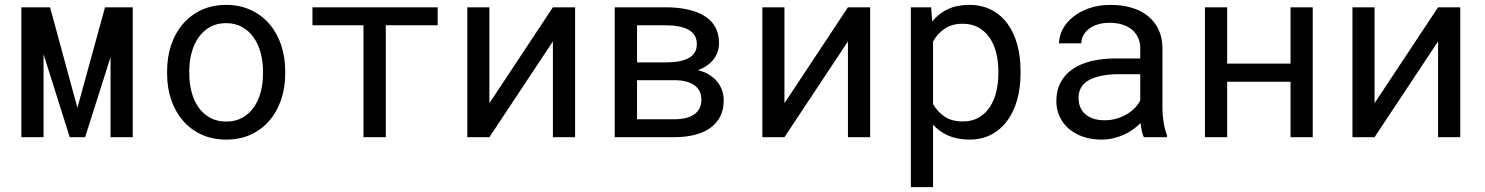

<svg xmlns="http://www.w3.org/2000/svg" viewBox="-20 -558 6041 781"><path d="M294.9 -119.6 407.2 -528.3H520V0H429.7V-325.7L326.2 0H263.7L157.2 -337.4V0H66.9V-528.3H183.6Z M659.7 -269Q659.7 -326.2 676.3 -375.2Q692.9 -424.3 723.9 -460.4Q754.9 -496.6 799.3 -517.3Q843.8 -538.1 899.4 -538.1Q955.6 -538.1 1000.2 -517.3Q1044.9 -496.6 1075.9 -460.4Q1106.9 -424.3 1123.5 -375.2Q1140.1 -326.2 1140.1 -269V-258.3Q1140.1 -201.2 1123.5 -152.3Q1106.9 -103.5 1075.9 -67.4Q1044.9 -31.2 1000.5 -10.7Q956.1 9.8 900.4 9.8Q844.2 9.8 799.6 -10.7Q754.9 -31.2 723.9 -67.4Q692.9 -103.5 676.3 -152.3Q659.7 -201.2 659.7 -258.3ZM750 -258.3Q750 -219.2 759.3 -183.8Q768.6 -148.4 787.4 -121.6Q806.2 -94.7 834.5 -79.1Q862.8 -63.5 900.4 -63.5Q937.5 -63.5 965.6 -79.1Q993.7 -94.7 1012.5 -121.6Q1031.2 -148.4 1040.5 -183.8Q1049.8 -219.2 1049.8 -258.3V-269Q1049.8 -307.6 1040.3 -343Q1030.8 -378.4 1012 -405.3Q993.2 -432.1 965.1 -448Q937 -463.9 899.4 -463.9Q861.8 -463.9 834 -448Q806.2 -432.1 787.4 -405.3Q768.6 -378.4 759.3 -343Q750 -307.6 750 -269Z M1760.3 -455.1H1549.3V0H1458.5V-455.1H1251V-528.3H1760.3Z M2229 -528.3H2319.3V0H2229V-389.6L1970.7 0H1880.9V-528.3H1970.7V-138.2Z M2480.5 0V-528.3H2688Q2736.8 -528.3 2776.9 -519.5Q2816.9 -510.7 2845.5 -493.2Q2874 -475.6 2889.4 -448.2Q2904.8 -420.9 2904.8 -383.3Q2904.8 -345.7 2882.8 -316.9Q2860.8 -288.1 2818.8 -272.5Q2844.2 -266.6 2863.8 -254.6Q2883.3 -242.7 2896.7 -226.6Q2910.2 -210.4 2917 -190.9Q2923.8 -171.4 2923.8 -149.9Q2923.8 -112.3 2909.7 -84.2Q2895.5 -56.2 2869.1 -37.4Q2842.8 -18.6 2805.4 -9.3Q2768.1 0 2721.7 0ZM2571.3 -231.9V-72.8H2721.7Q2776.4 -72.8 2804.7 -93.3Q2833 -113.8 2833 -152.8Q2833 -190.9 2804.4 -211.4Q2775.9 -231.9 2721.7 -231.9ZM2571.3 -304.2H2689Q2749.5 -304.2 2782 -322.3Q2814.5 -340.3 2814.5 -378.4Q2814.5 -418 2781.5 -436.5Q2748.5 -455.1 2688 -455.1H2571.3Z M3429.2 -528.3H3519.5V0H3429.2V-389.6L3170.9 0H3081.1V-528.3H3170.9V-138.2Z M4131.3 -258.3Q4131.3 -201.7 4117.7 -152.6Q4104 -103.5 4077.6 -67.4Q4051.3 -31.2 4012.5 -10.7Q3973.6 9.8 3923.8 9.8Q3875.5 9.8 3838.6 -5.9Q3801.8 -21.5 3775.4 -50.8V203.1H3685.1V-528.3H3767.6L3772 -470.7Q3798.3 -503.4 3835.7 -520.8Q3873 -538.1 3922.4 -538.1Q3973.1 -538.1 4012.2 -518.1Q4051.3 -498 4077.6 -462.4Q4104 -426.8 4117.7 -377.2Q4131.3 -327.6 4131.3 -268.6ZM4041 -268.6Q4041 -307.1 4032.5 -342Q4023.9 -377 4006.1 -403.6Q3988.3 -430.2 3960.9 -445.8Q3933.6 -461.4 3895.5 -461.4Q3852.1 -461.4 3822.5 -441.2Q3793 -420.9 3775.4 -389.2V-134.8Q3793 -103.5 3822.3 -83.7Q3851.6 -64 3896.5 -64Q3934.1 -64 3961.4 -79.8Q3988.8 -95.7 4006.3 -122.6Q4023.9 -149.4 4032.5 -184.6Q4041 -219.7 4041 -258.3Z M4632.8 0Q4627.4 -10.3 4624.3 -25.6Q4621.1 -41 4619.6 -57.6Q4606 -43.9 4589.1 -31.7Q4572.3 -19.5 4552 -10.3Q4531.7 -1 4508.8 4.4Q4485.8 9.8 4460 9.8Q4418 9.8 4384 -2.4Q4350.1 -14.6 4326.4 -35.4Q4302.7 -56.2 4289.8 -84.7Q4276.9 -113.3 4276.9 -146.5Q4276.9 -189.9 4294.2 -222.7Q4311.5 -255.4 4343.3 -277.1Q4375 -298.8 4419.7 -309.6Q4464.4 -320.3 4519.5 -320.3H4618.2V-361.8Q4618.2 -385.7 4609.4 -404.8Q4600.6 -423.8 4584.5 -437.3Q4568.4 -450.7 4545.2 -458Q4522 -465.3 4493.2 -465.3Q4466.3 -465.3 4445.1 -458.5Q4423.8 -451.7 4409.2 -440.4Q4394.5 -429.2 4386.5 -413.8Q4378.4 -398.4 4378.4 -381.8H4287.6Q4288.1 -410.6 4302.5 -438.5Q4316.9 -466.3 4344 -488.5Q4371.1 -510.7 4409.9 -524.4Q4448.7 -538.1 4498 -538.1Q4543 -538.1 4581.5 -527.1Q4620.1 -516.1 4648.2 -493.9Q4676.3 -471.7 4692.4 -438.5Q4708.5 -405.3 4708.5 -360.8V-115.2Q4708.5 -88.9 4713.4 -59.3Q4718.3 -29.8 4727.1 -7.8V0ZM4473.1 -68.8Q4499.5 -68.8 4522.5 -75.7Q4545.4 -82.5 4564.2 -93.8Q4583 -105 4596.7 -119.4Q4610.4 -133.8 4618.2 -149.4V-256.3H4534.2Q4455.1 -256.3 4411.1 -232.9Q4367.2 -209.5 4367.2 -159.2Q4367.2 -139.6 4373.8 -123Q4380.4 -106.4 4393.6 -94.5Q4406.7 -82.5 4426.8 -75.7Q4446.8 -68.8 4473.1 -68.8Z M5319.8 0H5229.5V-225.6H4971.7V0H4881.3V-528.3H4971.7V-299.3H5229.5V-528.3H5319.8Z M5829.6 -528.3H5919.9V0H5829.6V-389.6L5571.3 0H5481.4V-528.3H5571.3V-138.2Z"/></svg>

Font: Roboto Mono
Style: Regular
Weight: 400
Designer: Google
Version: Version 2.000985; 2015; ttfautohint (v1.3)